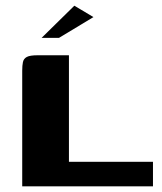

<svg xmlns="http://www.w3.org/2000/svg" viewBox="-20 -654 567 674"><path d="M222 -460V-86H517V0H58V-406Q58 -424 60.5 -436Q63 -448 74 -454Q85 -460 112 -460ZM126 -521 241 -634 308 -594 187 -521Z"/></svg>

Font: Genos
Style: Bold
Weight: 700
Designer: Robert E. Leuschke
Foundry: Robert E. Leuschke
Version: Version 1.010